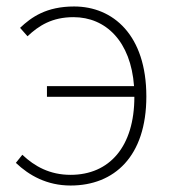

<svg xmlns="http://www.w3.org/2000/svg" viewBox="-20 -560 532 593"><path d="M125 -261H395C395 -107 318 -20 198 -20C134 -20 87 -46 49 -82L29 -57C70 -18 125 13 198 13C333 13 432 -77 432 -262C432 -452 329 -540 209 -540C123 -540 77 -507 42 -474L65 -448C100 -481 141 -507 207 -507C307 -507 384 -432 394 -294H125Z"/></svg>

Font: Noto Sans CJK SC Thin
Style: Regular
Weight: 100
Designer: Ryoko NISHIZUKA 西塚涼子 (kana, bopomofo & ideographs); Paul D. Hunt (Latin, Greek & Cyrillic); Sandoll Communications 산돌커뮤니
Foundry: Adobe
Version: Version 2.004;hotconv 1.0.118;makeotfexe 2.5.65603